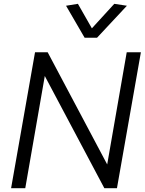

<svg xmlns="http://www.w3.org/2000/svg" viewBox="-20 -983 757 1003"><path d="M642 -710H716L591 0H525L214 -586L112 0H38L163 -710H229L540 -124ZM422 -786 325 -953 387 -963 460 -835 577 -963 643 -953 487 -786Z"/></svg>

Font: Livvic
Style: Italic
Weight: 400
Italic angle: -10°
Designer: Jacques Le Bailly, Baron von Fonthausen
Version: Version 1.001; ttfautohint (v1.8.2)